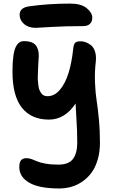

<svg xmlns="http://www.w3.org/2000/svg" viewBox="-20 -793 639 1074"><path d="M180.2 -637.2Q138.7 -637.2 114.3 -658.9Q89.8 -680.7 89.8 -710Q89.8 -751 145 -757.8Q250.5 -772.9 373 -772.9Q434.1 -772.9 465.1 -747.3Q496.1 -721.7 496.1 -693.8Q496.1 -671.9 482.9 -659.4Q469.7 -647 445.8 -647Q345.7 -647 264.2 -642.1Q182.6 -637.2 180.2 -637.2ZM311 261.2Q199.2 261.2 143.6 229Q87.9 196.8 87.9 142.1Q87.9 115.7 97.4 103.8Q106.9 91.8 127.9 91.8Q141.6 91.8 157.7 97.4Q173.8 103 188.7 109.9Q203.6 116.7 234.9 122.3Q266.1 127.9 306.2 127.9Q364.3 127.9 388.2 96.2Q412.1 64.5 412.1 4.9Q412.1 -31.2 410.9 -64.2Q409.7 -97.2 406.7 -142.8Q403.8 -188.5 402.8 -213.9Q342.8 -124 253.9 -124Q155.8 -124 102.8 -189.9Q49.8 -255.9 49.8 -393.1Q49.8 -444.8 54.7 -479.5Q59.6 -514.2 68.8 -531.7Q78.1 -549.3 89.1 -556.2Q100.1 -563 115.2 -563Q159.2 -563 178.5 -541.5Q197.8 -520 196.8 -479Q196.3 -466.3 194.8 -443.6Q193.4 -420.9 192.9 -407.5Q192.4 -394 191.7 -374Q190.9 -354 191.9 -341.6Q192.9 -329.1 194.8 -313.7Q196.8 -298.3 200.9 -289.1Q205.1 -279.8 210.9 -271.2Q216.8 -262.7 225.6 -258.8Q234.4 -254.9 246.1 -254.9Q284.2 -254.9 314.5 -290Q344.7 -325.2 363 -383.5Q381.3 -441.9 389.2 -518.1Q392.1 -545.4 400.4 -553.7Q408.7 -562 430.2 -562Q445.3 -562 460 -556.6Q474.6 -551.3 489.3 -539.8Q503.9 -528.3 511.5 -504.9Q519 -481.4 516.1 -450.2Q508.8 -390.1 511.5 -329.6Q514.2 -269 520.3 -232.4Q526.4 -195.8 532.7 -130.4Q539.1 -64.9 539.1 4.9Q539.1 57.6 526.1 101.1Q513.2 144.5 491.5 173.6Q469.7 202.6 440.2 222.9Q410.6 243.2 378.2 252.2Q345.7 261.2 311 261.2Z"/></svg>

Font: Shantell Sans Irregular
Style: Regular
Weight: 600
Designer: Stephen Nixon, Anya Danilova, Shantell Martin
Foundry: Arrow Type
Version: Version 1.006;[9816181b4]